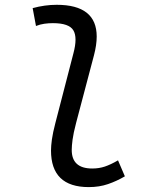

<svg xmlns="http://www.w3.org/2000/svg" viewBox="-20 -762 626 792"><path d="M346.2 9.8Q190.4 9.8 190.4 -141.1Q190.4 -159.7 194.1 -186.8Q197.8 -213.9 208.5 -254.9L282.7 -541.5Q291.5 -574.2 291.5 -598.1Q291.5 -622.1 282.7 -636.7Q265.1 -666.5 198.2 -666.5Q181.2 -666.5 163.3 -664.1Q145.5 -661.6 128.4 -654.8L114.7 -728.5Q165 -742.2 213.9 -742.2Q378.9 -742.2 378.9 -611.3Q378.9 -577.1 367.7 -534.2L293.9 -254.9Q282.7 -211.9 279.3 -185.8Q275.9 -159.7 275.9 -144.5Q275.4 -66.9 360.4 -66.9Q388.7 -66.9 412.6 -75Q436.5 -83 466.8 -100.6L495.1 -34.7Q461.9 -15.1 425.8 -2.7Q389.6 9.8 346.2 9.8Z"/></svg>

Font: CaskaydiaCove NFP SemiLight
Style: Italic
Weight: 350
Italic angle: -10°
Designer: Aaron Bell
Foundry: Saja Typeworks
Version: Version 2111.001; VTT 6.35;Nerd Fonts 3.1.1